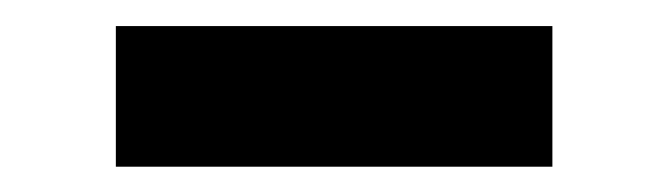

<svg xmlns="http://www.w3.org/2000/svg" viewBox="-20 -335 511 148"><path d="M69.3 -206.5V-314.9H405.8V-206.5Z"/></svg>

Font: Comme ExtraBold
Style: Regular
Weight: 800
Version: Version 1.000;gftools[0.9.27]